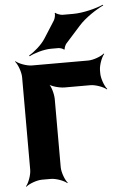

<svg xmlns="http://www.w3.org/2000/svg" viewBox="-56 -818 567 884"><g transform="rotate(-5 227.5 -376.0)"><path d="M414 -464V-478C414 -502 428 -539 440 -552L438 -554C425 -542 388 -528 364 -528H104C80 -528 43 -542 30 -554L28 -552C40 -539 54 -502 54 -478V-50C54 -26 40 11 28 24L30 26C43 14 80 0 104 0H145C169 0 206 14 219 26L221 24C209 11 195 -26 195 -50V-364C195 -388 184 -428 171 -440L169 -438C181 -425 221 -414 245 -414H364C388 -414 425 -400 438 -388L440 -390C428 -403 414 -440 414 -464ZM222 -725 171 -645C153 -617 117 -587 95 -575L97 -571C119 -583 164 -597 198 -597H233C239 -597 255 -592 257 -588L261 -589C259 -594 266 -609 270 -614L339 -691C370 -726 423 -760 455 -775L453 -778C421 -764 360 -748 314 -748H264C256 -748 236 -755 232 -760L229 -759C232 -753 227 -732 222 -725Z"/></g></svg>

Font: Asimov
Style: Edge
Weight: 500
Designer: Google
Version: Version 2.000980: 2014